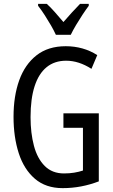

<svg xmlns="http://www.w3.org/2000/svg" viewBox="-20 -963 585 993"><path d="M308 -377H491V-25Q447 -8 400 1Q353 10 304 10Q217 10 160.5 -38.5Q104 -87 77 -170.5Q50 -254 50 -359Q50 -466 79.5 -548Q109 -630 169 -677Q229 -724 320 -724Q365 -724 406 -712.5Q447 -701 483 -678L453 -607Q420 -628 387.5 -638.5Q355 -649 322 -649Q262 -649 221 -615.5Q180 -582 159 -517Q138 -452 138 -357Q138 -275 155.5 -209Q173 -143 211.5 -104.5Q250 -66 311 -66Q339 -66 363.5 -70Q388 -74 409 -81V-302H308ZM269 -783Q259 -805 244 -831Q229 -857 212 -883.5Q195 -910 177 -933V-943H222Q241 -926 263.5 -900.5Q286 -875 308 -849Q334 -879 351.5 -898Q369 -917 394 -943H439V-933Q424 -913 406.5 -886.5Q389 -860 373 -833Q357 -806 346 -783Z"/></svg>

Font: Noto Sans ExtraCondensed
Style: Regular
Weight: 400
Width: 2
Designer: Monotype Design Team
Foundry: Monotype Imaging Inc.
Version: Version 2.013